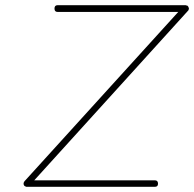

<svg xmlns="http://www.w3.org/2000/svg" viewBox="-20 -720 748 740"><path d="M577 -25Q589 -25 589 -12Q589 0 577 0H83Q80 0 79 -1Q78 -1 77 -2Q76 -2 76 -2.5Q76 -3 75 -3L73 -5L72 -7Q72 -9 71 -9V-12V-14Q71 -16 72 -17L73 -19L74 -21L667 -674H202Q190 -674 190 -687Q190 -700 202 -700H695Q697 -700 697 -699H700L702 -698Q703 -697 704 -697V-696L706 -694V-693L707 -692V-690Q708 -689 708 -687V-685Q708 -684 707 -683Q707 -682 706 -680L705 -679L112 -25Z"/></svg>

Font: Quicksand
Style: Light Italic
Weight: 300
Italic angle: -12°
Designer: Andrew Paglinawan
Foundry: Andrew Paglinawan
Version: 1.002